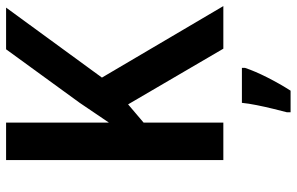

<svg xmlns="http://www.w3.org/2000/svg" viewBox="-192 -562 975 631"><g transform="rotate(-90 295.5 -246.5)"><path d="M591 0H451L268 -313L208 -262V0H85V-714H208V-376Q222 -397 238.5 -421Q255 -445 273 -472L449 -714H586L356 -399ZM388 71Q377 104 356.5 144.5Q336 185 313 221H242V209Q247 190 253.5 163.5Q260 137 265.5 109.5Q271 82 273 61H388Z"/></g></svg>

Font: Noto Sans Sinhala SemiCondensed SemiBold
Style: Regular
Weight: 600
Width: 4
Designer: Jelle Bosma - Monotype Design Team
Foundry: Monotype Imaging Inc.
Version: Version 2.006; ttfautohint (v1.8.4.7-5d5b)